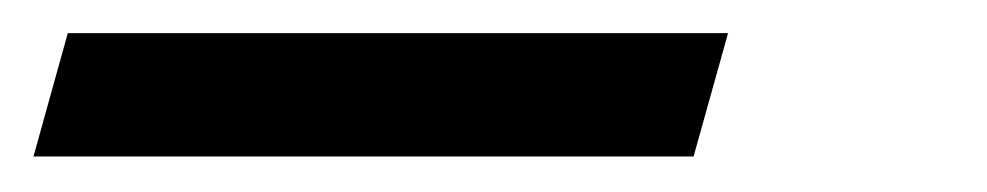

<svg xmlns="http://www.w3.org/2000/svg" viewBox="-60 45 581 113"><path d="M-20.1 64.5H368.5L348.2 137.1H-40.3Z"/></svg>

Font: Playfair Micro SmCond SmLight
Style: Italic
Weight: 360
Width: 4
Italic angle: -15.6°
Designer: Claus Eggers Sørensen
Foundry: Claus Eggers Sørensen
Version: Version 2.203;Glyphs 3.3 (3326)